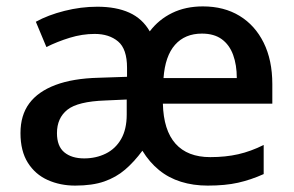

<svg xmlns="http://www.w3.org/2000/svg" viewBox="-20 -570 920 600"><path d="M614 -550Q680 -550 728.5 -520.5Q777 -491 804 -436.5Q831 -382 831 -307V-246H489Q491 -163 528.5 -121Q566 -79 637 -79Q685 -79 724.5 -88Q764 -97 804 -117V-26Q764 -8 724 1Q684 10 629 10Q584 10 545.5 -2Q507 -14 477 -38.5Q447 -63 425 -99Q399 -64 371 -40Q343 -16 306 -3Q269 10 215 10Q168 10 129 -7.5Q90 -25 67 -61.5Q44 -98 44 -154Q44 -210 71.5 -247Q99 -284 153.5 -304.5Q208 -325 288 -327L377 -330V-358Q377 -417 349 -440.5Q321 -464 276 -464Q237 -464 198 -452Q159 -440 125 -423L92 -502Q130 -523 181.5 -536Q233 -549 284 -549Q343 -549 384 -530.5Q425 -512 448 -472Q476 -509 518 -529.5Q560 -550 614 -550ZM309 -256Q223 -253 190.5 -227Q158 -201 158 -154Q158 -113 181 -94Q204 -75 243 -75Q280 -75 310.5 -90Q341 -105 358.5 -135.5Q376 -166 376 -212V-259ZM611 -465Q558 -465 527 -430Q496 -395 491 -326H720Q720 -367 708.5 -398.5Q697 -430 673 -447.5Q649 -465 611 -465Z"/></svg>

Font: Noto Sans Oriya Medium
Style: Regular
Weight: 500
Version: Version 2.003